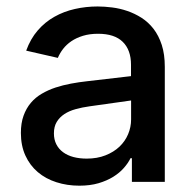

<svg xmlns="http://www.w3.org/2000/svg" viewBox="-20 -573 609 605"><path d="M230.1 12.1Q191.4 12.1 157.7 1.2Q123.9 -9.6 99.1 -30.7Q74.2 -51.8 60 -82.9Q45.8 -114 45.8 -154.1Q45.8 -185 54.2 -208.3Q62.5 -231.5 77.1 -248.8Q91.6 -266 111.7 -277.7Q131.7 -289.4 154.8 -297.1Q177.9 -304.7 203.5 -309.5Q229 -314.3 255 -317.1L392.8 -333.1V-369Q392.8 -415.5 366.8 -441.1Q340.9 -466.6 289.1 -466.6Q262.4 -466.6 241.5 -460.2Q220.5 -453.8 204.9 -443.2Q189.3 -432.5 178.8 -418.9Q168.3 -405.2 162.3 -390.6L62.5 -413.4Q76 -450.6 98.9 -477.1Q121.8 -503.6 151.5 -520.2Q181.1 -536.9 215.9 -544.7Q250.7 -552.6 287.6 -552.6Q309.3 -552.6 333.5 -549.5Q357.6 -546.5 381 -538.5Q404.5 -530.5 426 -516.9Q447.4 -503.2 463.8 -482.1Q480.1 -460.9 489.7 -431.5Q499.3 -402 499.3 -362.2V0H395.6V-74.6H391.3Q383.9 -59.3 370.4 -43.9Q356.9 -28.4 337 -16Q317.1 -3.6 290.5 4.3Q263.8 12.1 230.1 12.1ZM253.2 -73.2Q286.2 -73.2 312.3 -83.5Q338.4 -93.8 356.4 -110.8Q374.3 -127.8 383.7 -150.2Q393.1 -172.6 393.1 -196.7V-256.4L261.7 -237.9Q238.6 -234.7 218.2 -229Q197.8 -223.4 182.7 -213.4Q167.6 -203.5 158.7 -188.7Q149.9 -174 149.9 -152.7Q149.9 -133.2 157.5 -118.3Q165.1 -103.3 179 -93.2Q192.8 -83.1 211.8 -78.1Q230.8 -73.2 253.2 -73.2Z"/></svg>

Font: Linik Sans Medium
Style: Regular
Weight: 500
Designer: Rasmus Andersson (font), Cristiano Sobral (main changes)
Foundry: rsms
Version: Version 3.018;June 1, 2022;FontCreator 14.0.0.2814 64-bit; t